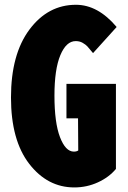

<svg xmlns="http://www.w3.org/2000/svg" viewBox="-20 -780 540 811"><path d="M293.9 11.7Q180.7 11.7 103.5 -87.9Q26.4 -187.5 26.4 -368.2Q26.4 -550.8 104.5 -655.3Q182.6 -759.8 300.8 -759.8Q393.6 -759.8 472.7 -666L373 -555.7Q356.4 -576.2 349.1 -584Q341.8 -591.8 329.1 -599.1Q316.4 -606.4 299.8 -606.4Q259.8 -606.4 234.9 -546.9Q210 -487.3 210 -376Q210 -261.7 233.4 -200.7Q256.8 -139.6 292 -139.6Q303.7 -139.6 310.5 -144.5L309.6 -280.3H260.7V-425.8H469.7V-66.4Q440.4 -31.2 393.6 -9.8Q346.7 11.7 293.9 11.7Z"/></svg>

Font: Gen Shin Gothic Monospace Heavy
Style: Bold
Weight: 800
Designer: [Source Han Sans]
Ryoko NISHIZUKA  (kana & ideographs); Paul D. Hunt (Latin, Greek & Cyrillic); Wenlong ZHANG  (bopomofo
Version: Version 1.002.20150607